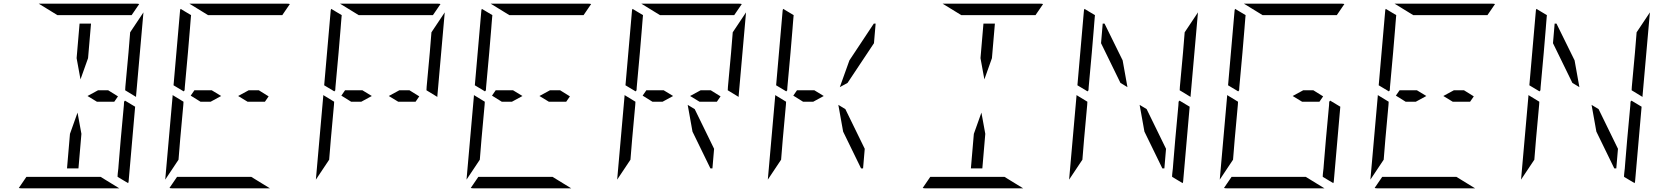

<svg xmlns="http://www.w3.org/2000/svg" viewBox="-20 -1020 9016 1040"><path d="M421 -295 405 -108H343L359 -295L400 -410ZM657 -475 712 -442 677 -41Q677 -34 674 -28L617 -62V-70L618 -82L621 -108L623 -134L634 -265L651 -450L652 -469ZM291 -938 190 -1000H452H720Q730 -1000 734 -998L693 -938H663H477H415ZM525 -62 626 0H364H96Q86 0 82 -2L123 -62H153H339H401ZM757 -953 717 -500V-495L658 -531L659 -550L676 -735L685 -845ZM511 -531H566L619 -498L599 -469H505L454 -500ZM395 -705 411 -892H473L457 -705L416 -590Z M920 -558 955 -959Q955 -966 958 -972L1015 -938L1014 -928L1011 -892L1009 -866L998 -735L981 -548L980 -531L975 -525ZM956 -265 947 -155 875 -47 915 -500V-505L974 -469L973 -452ZM1066 -469 1013 -502 1033 -531H1127L1178 -500L1121 -469ZM1107 -938 1006 -1000H1268H1536Q1546 -1000 1550 -998L1509 -938H1479H1293H1231ZM1341 -62 1442 0H1180H912Q902 0 898 -2L939 -62H969H1155H1217ZM1327 -531H1382L1435 -498L1415 -469H1321L1270 -500Z M1736 -558 1771 -959Q1771 -966 1774 -972L1831 -938L1830 -928L1827 -892L1825 -866L1814 -735L1797 -548L1796 -531L1791 -525ZM1772 -265 1763 -155 1691 -47 1731 -500V-505L1790 -469L1789 -452ZM1882 -469 1829 -502 1849 -531H1943L1994 -500L1937 -469ZM1923 -938 1822 -1000H2084H2352Q2362 -1000 2366 -998L2325 -938H2295H2109H2047ZM2389 -953 2349 -500V-495L2290 -531L2291 -550L2308 -735L2317 -845ZM2143 -531H2198L2251 -498L2231 -469H2137L2086 -500Z M2552 -558 2587 -959Q2587 -966 2590 -972L2647 -938L2646 -928L2643 -892L2641 -866L2630 -735L2613 -548L2612 -531L2607 -525ZM2588 -265 2579 -155 2507 -47 2547 -500V-505L2606 -469L2605 -452ZM2698 -469 2645 -502 2665 -531H2759L2810 -500L2753 -469ZM2739 -938 2638 -1000H2900H3168Q3178 -1000 3182 -998L3141 -938H3111H2925H2863ZM2973 -62 3074 0H2812H2544Q2534 0 2530 -2L2571 -62H2601H2787H2849ZM2959 -531H3014L3067 -498L3047 -469H2953L2902 -500Z M3368 -558 3403 -959Q3403 -966 3406 -972L3463 -938L3462 -928L3459 -892L3457 -866L3446 -735L3429 -548L3428 -531L3423 -525ZM3404 -265 3395 -155 3323 -47 3363 -500V-505L3422 -469L3421 -452ZM3514 -469 3461 -502 3481 -531H3575L3626 -500L3569 -469ZM3555 -938 3454 -1000H3716H3984Q3994 -1000 3998 -998L3957 -938H3927H3741H3679ZM4021 -953 3981 -500V-495L3922 -531L3923 -550L3940 -735L3949 -845ZM3775 -531H3830L3883 -498L3863 -469H3769L3718 -500ZM3743 -429 3848 -214 3839 -108H3828L3731 -307L3705 -452Z M4184 -558 4219 -959Q4219 -966 4222 -972L4279 -938L4278 -928L4275 -892L4273 -866L4262 -735L4245 -548L4244 -531L4239 -525ZM4220 -265 4211 -155 4139 -47 4179 -500V-505L4238 -469L4237 -452ZM4330 -469 4277 -502 4297 -531H4391L4442 -500L4385 -469ZM4559 -429 4664 -214 4655 -108H4644L4547 -307L4521 -452ZM4529 -548 4581 -693 4713 -892H4723L4714 -786L4571 -571Z M5317 -295 5301 -108H5239L5255 -295L5296 -410ZM5187 -938 5086 -1000H5348H5616Q5626 -1000 5630 -998L5589 -938H5559H5373H5311ZM5421 -62 5522 0H5260H4992Q4982 0 4978 -2L5019 -62H5049H5235H5297ZM5291 -705 5307 -892H5369L5353 -705L5312 -590Z M5816 -558 5851 -959Q5851 -966 5854 -972L5911 -938L5910 -928L5907 -892L5905 -866L5894 -735L5877 -548L5876 -531L5871 -525ZM6369 -475 6424 -442 6389 -41Q6389 -34 6386 -28L6329 -62V-70L6330 -82L6333 -108L6335 -134L6346 -265L6363 -450L6364 -469ZM5852 -265 5843 -155 5771 -47 5811 -500V-505L5870 -469L5869 -452ZM6049 -571 5944 -786 5953 -892H5963L6061 -693L6087 -548ZM6469 -953 6429 -500V-495L6370 -531L6371 -550L6388 -735L6397 -845ZM6191 -429 6296 -214 6287 -108H6276L6179 -307L6153 -452Z M6632 -558 6667 -959Q6667 -966 6670 -972L6727 -938L6726 -928L6723 -892L6721 -866L6710 -735L6693 -548L6692 -531L6687 -525ZM7185 -475 7240 -442 7205 -41Q7205 -34 7202 -28L7145 -62V-70L7146 -82L7149 -108L7151 -134L7162 -265L7179 -450L7180 -469ZM6668 -265 6659 -155 6587 -47 6627 -500V-505L6686 -469L6685 -452ZM6819 -938 6718 -1000H6980H7248Q7258 -1000 7262 -998L7221 -938H7191H7005H6943ZM7053 -62 7154 0H6892H6624Q6614 0 6610 -2L6651 -62H6681H6867H6929ZM7039 -531H7094L7147 -498L7127 -469H7033L6982 -500Z M7448 -558 7483 -959Q7483 -966 7486 -972L7543 -938L7542 -928L7539 -892L7537 -866L7526 -735L7509 -548L7508 -531L7503 -525ZM7484 -265 7475 -155 7403 -47 7443 -500V-505L7502 -469L7501 -452ZM7594 -469 7541 -502 7561 -531H7655L7706 -500L7649 -469ZM7635 -938 7534 -1000H7796H8064Q8074 -1000 8078 -998L8037 -938H8007H7821H7759ZM7869 -62 7970 0H7708H7440Q7430 0 7426 -2L7467 -62H7497H7683H7745ZM7855 -531H7910L7963 -498L7943 -469H7849L7798 -500Z M8264 -558 8299 -959Q8299 -966 8302 -972L8359 -938L8358 -928L8355 -892L8353 -866L8342 -735L8325 -548L8324 -531L8319 -525ZM8817 -475 8872 -442 8837 -41Q8837 -34 8834 -28L8777 -62V-70L8778 -82L8781 -108L8783 -134L8794 -265L8811 -450L8812 -469ZM8300 -265 8291 -155 8219 -47 8259 -500V-505L8318 -469L8317 -452ZM8497 -571 8392 -786 8401 -892H8411L8509 -693L8535 -548ZM8917 -953 8877 -500V-495L8818 -531L8819 -550L8836 -735L8845 -845ZM8639 -429 8744 -214 8735 -108H8724L8627 -307L8601 -452Z"/></svg>

Font: DSEG14 Modern Mini
Style: Light Italic
Weight: 300
Italic angle: -5°
Designer: Keshikan(Twitter:@keshinomi_88pro)
Version: Version 0.46